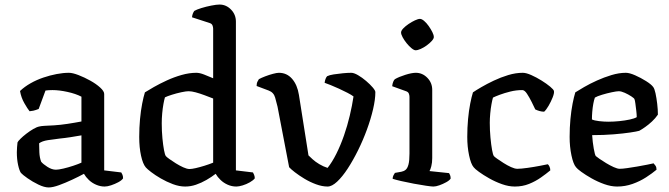

<svg xmlns="http://www.w3.org/2000/svg" viewBox="-20 -820 2942 844"><path d="M194 4Q175 4 149 -8.5Q123 -21 101 -36.5Q79 -52 72 -60Q65 -70 59.5 -95Q54 -120 54 -151Q54 -163 55 -173.5Q56 -184 57 -194Q59 -199 69.5 -209.5Q80 -220 95.5 -232Q111 -244 126.5 -253Q142 -262 153 -264Q160 -266 177.5 -267Q195 -268 217 -269Q231 -270 246 -271.5Q261 -273 276.5 -275.5Q292 -278 307.5 -280.5Q323 -283 338 -286V-395Q313 -408 276.5 -416Q240 -424 211 -424Q202 -424 194 -423.5Q186 -423 180 -422L150 -341Q146 -340 137.5 -336.5Q129 -333 110 -331Q101 -342 87 -366.5Q73 -391 68 -420Q88 -439 114.5 -454Q141 -469 170.5 -479Q200 -489 229 -494.5Q258 -500 283 -500Q299 -500 325 -490Q351 -480 377 -465.5Q403 -451 420.5 -435Q438 -419 438 -407V-71L513 -62Q515 -59 518 -52.5Q521 -46 521 -36Q515 -27 500 -19Q485 -11 468.5 -5.5Q452 0 440 0Q421 0 402.5 -8Q384 -16 370.5 -29Q357 -42 349 -56Q327 -44 297 -30Q267 -16 239.5 -6Q212 4 194 4ZM226 -74Q237 -74 258.5 -79Q280 -84 302.5 -91.5Q325 -99 338 -105V-225Q316 -221 290 -217Q264 -213 243 -211Q217 -208 191 -204Q165 -200 152 -190Q152 -174 153 -150.5Q154 -127 161 -109Q169 -99 188.5 -86.5Q208 -74 226 -74Z M794 0Q768 0 740 -10.5Q712 -21 687 -35.5Q662 -50 644.5 -63.5Q627 -77 621 -84Q608 -99 600 -135.5Q592 -172 592 -218Q592 -259 595.5 -296.5Q599 -334 605 -364.5Q611 -395 617 -414Q631 -423 656.5 -437.5Q682 -452 713.5 -466.5Q745 -481 778.5 -490.5Q812 -500 843 -500Q858 -500 878 -492Q898 -484 917 -476V-694Q917 -701 914 -708.5Q911 -716 901 -719L824 -744Q825 -754 828 -761Q831 -768 834 -772Q844 -778 865 -784.5Q886 -791 909 -795.5Q932 -800 945 -800Q974 -800 995.5 -778Q1017 -756 1017 -725V-71L1092 -62Q1094 -59 1097 -51.5Q1100 -44 1100 -36Q1093 -27 1078 -18.5Q1063 -10 1046.5 -5Q1030 0 1019 0Q999 0 981 -8Q963 -16 949.5 -29Q936 -42 928 -56Q910 -42 887.5 -29Q865 -16 841.5 -8Q818 0 794 0ZM813 -77Q823 -77 840.5 -81Q858 -85 879 -91.5Q900 -98 917 -105V-387Q899 -394 879 -401.5Q859 -409 840.5 -414Q822 -419 809 -419Q798 -419 777 -414.5Q756 -410 735.5 -403.5Q715 -397 705 -392Q702 -382 698.5 -363Q695 -344 693 -321.5Q691 -299 691 -278Q691 -243 694 -212Q697 -181 701 -160Q705 -139 709 -134Q712 -130 724.5 -121Q737 -112 753 -102Q769 -92 785.5 -84.5Q802 -77 813 -77Z M1420 0Q1396 0 1369 -10Q1342 -20 1318 -34.5Q1294 -49 1276 -63Q1258 -77 1251 -85L1200 -351Q1196 -368 1189.5 -391Q1183 -414 1161 -422L1108 -442Q1108 -454 1112 -461.5Q1116 -469 1118 -472Q1129 -478 1146 -484.5Q1163 -491 1180 -495.5Q1197 -500 1206 -500Q1241 -500 1264 -473.5Q1287 -447 1294 -403L1336 -137Q1342 -131 1354 -120Q1366 -109 1383.5 -98.5Q1401 -88 1420 -82Q1440 -107 1458.5 -144Q1477 -181 1492 -224Q1507 -267 1517.5 -311.5Q1528 -356 1534 -396Q1525 -403 1507.5 -412Q1490 -421 1470.5 -430Q1451 -439 1433.5 -446Q1416 -453 1407 -456Q1408 -465 1411 -473Q1414 -481 1418 -485Q1428 -490 1447 -493Q1466 -496 1487.5 -498Q1509 -500 1524 -500Q1536 -500 1554 -489.5Q1572 -479 1589.5 -464Q1607 -449 1618.5 -435.5Q1630 -422 1630 -415Q1630 -383 1620 -340Q1610 -297 1593 -250.5Q1576 -204 1554 -159.5Q1532 -115 1508.5 -79Q1485 -43 1462 -21.5Q1439 0 1420 0Z M1885 0Q1877 0 1853 -3.5Q1829 -7 1799.5 -12.5Q1770 -18 1744 -24Q1718 -30 1706 -34Q1706 -42 1709.5 -49Q1713 -56 1716 -60L1744 -65Q1755 -67 1763 -73.5Q1771 -80 1775.5 -96.5Q1780 -113 1780 -145V-394Q1780 -402 1777 -409Q1774 -416 1765 -419L1704 -441Q1705 -452 1708.5 -460.5Q1712 -469 1716 -472Q1733 -482 1761.5 -491Q1790 -500 1808 -500Q1837 -500 1858.5 -478Q1880 -456 1880 -425V-125Q1880 -105 1876 -89.5Q1872 -74 1868 -68L1954 -59Q1956 -56 1958.5 -50Q1961 -44 1961 -35Q1956 -27 1941.5 -19Q1927 -11 1911.5 -5.5Q1896 0 1885 0ZM1807 -599Q1800 -599 1789 -608Q1778 -617 1767.5 -630Q1757 -643 1750 -656Q1743 -669 1743 -677Q1743 -685 1752.5 -695Q1762 -705 1776 -714.5Q1790 -724 1804 -730.5Q1818 -737 1826 -737Q1834 -737 1844.5 -728Q1855 -719 1864.5 -705.5Q1874 -692 1880.5 -679Q1887 -666 1887 -657Q1887 -650 1878 -640Q1869 -630 1856 -620.5Q1843 -611 1829.5 -605Q1816 -599 1807 -599Z M2243 0Q2216 0 2186.5 -10.5Q2157 -21 2130.5 -36Q2104 -51 2085.5 -64.5Q2067 -78 2062 -85Q2050 -99 2042 -137Q2034 -175 2034 -218Q2034 -259 2037.5 -296.5Q2041 -334 2047 -364.5Q2053 -395 2059 -414Q2072 -423 2096 -437Q2120 -451 2150.5 -465.5Q2181 -480 2214 -490Q2247 -500 2278 -500Q2293 -500 2315.5 -490Q2338 -480 2360.5 -466Q2383 -452 2398.5 -439Q2414 -426 2415 -420Q2417 -411 2409.5 -392Q2402 -373 2391.5 -355Q2381 -337 2372 -329Q2362 -329 2351.5 -332Q2341 -335 2333 -339Q2327 -352 2317 -372Q2307 -392 2296.5 -408Q2286 -424 2276 -424Q2249 -424 2223 -417.5Q2197 -411 2177 -403.5Q2157 -396 2147 -391Q2144 -381 2140.5 -362Q2137 -343 2135 -321Q2133 -299 2133 -280Q2133 -247 2136 -215Q2139 -183 2143 -161Q2147 -139 2151 -134Q2153 -131 2165 -122.5Q2177 -114 2193.5 -103.5Q2210 -93 2226.5 -85.5Q2243 -78 2254 -78Q2270 -78 2298.5 -82Q2327 -86 2353 -91Q2379 -96 2388 -98Q2392 -95 2395.5 -87.5Q2399 -80 2399 -71Q2381 -56 2357.5 -39.5Q2334 -23 2305.5 -11.5Q2277 0 2243 0Z M2693 0Q2666 0 2636.5 -10.5Q2607 -21 2580.5 -36Q2554 -51 2535.5 -64.5Q2517 -78 2512 -85Q2500 -99 2492 -137Q2484 -175 2484 -218Q2484 -259 2487.5 -296.5Q2491 -334 2497 -364.5Q2503 -395 2509 -414Q2523 -423 2548 -437.5Q2573 -452 2604 -466Q2635 -480 2668 -490Q2701 -500 2731 -500Q2747 -500 2772 -489Q2797 -478 2820 -463.5Q2843 -449 2851 -438Q2857 -431 2861.5 -410Q2866 -389 2869 -363.5Q2872 -338 2872 -316Q2861 -300 2846 -286Q2831 -272 2816 -261.5Q2801 -251 2790 -245Q2780 -242 2750 -237.5Q2720 -233 2677 -229.5Q2634 -226 2583 -226Q2585 -195 2590 -167Q2595 -139 2599 -134Q2602 -131 2615 -122Q2628 -113 2644.5 -103Q2661 -93 2677.5 -85.5Q2694 -78 2704 -78Q2716 -78 2737 -81Q2758 -84 2781.5 -88Q2805 -92 2824.5 -96Q2844 -100 2853 -102Q2857 -98 2861.5 -91.5Q2866 -85 2866 -74Q2847 -58 2820 -40.5Q2793 -23 2760.5 -11.5Q2728 0 2693 0ZM2654 -285Q2677 -285 2702 -287.5Q2727 -290 2748 -294.5Q2769 -299 2779 -305Q2779 -316 2777 -333Q2775 -350 2773 -365Q2771 -380 2769 -384Q2768 -388 2755 -396.5Q2742 -405 2726.5 -412Q2711 -419 2700 -419Q2691 -419 2669.5 -414.5Q2648 -410 2626.5 -403.5Q2605 -397 2595 -391Q2591 -380 2588 -363.5Q2585 -347 2583.5 -329Q2582 -311 2582 -295Q2592 -290 2613.5 -287.5Q2635 -285 2654 -285Z"/></svg>

Font: Texturina Medium 12pt Medium
Style: Regular
Weight: 500
Version: Version 1.002